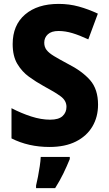

<svg xmlns="http://www.w3.org/2000/svg" viewBox="-20 -744 557 985"><path d="M483 -207Q483 -144 454 -95Q425 -46 369.5 -18Q314 10 234 10Q126 10 39 -34V-189Q89 -163 140 -146.5Q191 -130 237 -130Q281 -130 301 -148.5Q321 -167 321 -196Q321 -228 291 -250Q261 -272 203 -303Q165 -324 129 -350Q93 -376 69 -416Q45 -456 45 -518Q45 -615 108.5 -669.5Q172 -724 281 -724Q335 -724 384 -710.5Q433 -697 482 -674L433 -542Q388 -563 351.5 -574Q315 -585 280 -585Q244 -585 225.5 -568Q207 -551 207 -525Q207 -503 219 -487.5Q231 -472 257.5 -456Q284 -440 327 -417Q402 -379 442.5 -332.5Q483 -286 483 -207ZM338 72Q323 109 305 146Q287 183 263 221H165V208Q170 188 175 161.5Q180 135 184 108.5Q188 82 189 61H338Z"/></svg>

Font: Noto Sans Gujarati SemiCondensed ExtraBold
Style: Regular
Weight: 800
Width: 4
Designer: Jelle Bosma - Monotype Design Team, Universal Thirst
Foundry: Monotype Imaging Inc.
Version: Version 2.106; ttfautohint (v1.8.4.7-5d5b)